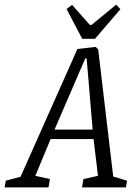

<svg xmlns="http://www.w3.org/2000/svg" viewBox="-67 -811 596 831"><path d="M483 -29 478 0H288L294 -36L357 -50L338 -209H152L86 -50L149 -36L143 0H-47L-42 -29L22 -46L268 -599L347 -608L358 -597L423 -47ZM169 -250H334L308 -558H302ZM221 -772 245 -790 322 -703H329L436 -791L454 -771L344 -643H289Z"/></svg>

Font: Grenze Light
Style: Italic
Weight: 300
Italic angle: -10°
Designer: Renata Polastri
Foundry: Omnibus-Type
Version: Version 1.002; ttfautohint (v1.8)